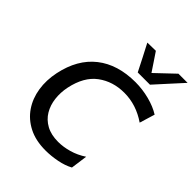

<svg xmlns="http://www.w3.org/2000/svg" viewBox="-268 -1111 1266 1266"><g transform="rotate(45 365.5 -478.0)"><path d="M383.5 12Q291.5 12 225.8 -21.8Q160 -55.5 120.8 -113.2Q81.5 -171 70 -245.2Q58.5 -319.5 75.5 -400.5Q109 -560.5 214.5 -643.5Q320 -726.5 485 -726.5Q550.5 -726.5 615 -709.8Q679.5 -693 725.5 -664L693 -557Q594 -625 482.5 -625Q376.5 -625 298.5 -567.5Q220.5 -510 194 -384Q182.5 -328 188.8 -275Q195 -222 220.2 -179.5Q245.5 -137 291 -112Q336.5 -87 402.5 -87Q450.5 -87 502.2 -101.8Q554 -116.5 602.5 -148.5L586.5 -32Q545.5 -9.5 490.2 1.2Q435 12 383.5 12ZM450 -782Q426.5 -828.5 402.8 -874.8Q379 -921 355.5 -966L433.5 -967.5Q454 -937 474.8 -906Q495.5 -875 516.5 -843.5Q549.5 -875 581.5 -905.2Q613.5 -935.5 645.5 -966H731Q688.5 -919.5 647.5 -874.2Q606.5 -829 564 -782Z"/></g></svg>

Font: Commissioner Medium
Style: Italic
Weight: 500
Italic angle: -12°
Designer: Kostas Bartsokas
Foundry: Kostas Bartsokas
Version: Version 1.000; ttfautohint (v1.8.3)